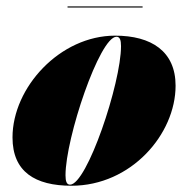

<svg xmlns="http://www.w3.org/2000/svg" viewBox="-20 -584 604 614"><path d="M196 -563.5V-560H436V-563.5ZM208.5 10C399.5 10 541.5 -155 541.5 -310C541.5 -420 464 -470 348 -470C172 -470 20 -304.5 20 -144.5C20 -34.5 92.5 10 208.5 10ZM204 6.5C193 6.5 189.5 -4.5 189.5 -23.5C189.5 -142.5 298.5 -466.5 352.5 -466.5C363.5 -466.5 367 -455.5 367 -436.5C367 -317.5 258 6.5 204 6.5Z"/></svg>

Font: Bodoni* 48pt Fatface
Style: Italic
Weight: 900
Italic angle: -13°
Version: Version 2.3